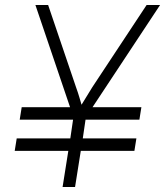

<svg xmlns="http://www.w3.org/2000/svg" viewBox="-20 -750 662 770"><path d="M39 -145 47 -195H262L273 -270H59L67 -320H261L122 -730H173L285 -400Q293 -378 298.5 -359Q304 -340 307 -330Q313 -339 324.5 -358.5Q336 -378 350 -400L568 -730H622L351 -320H547L539 -270H323L312 -195H527L519 -145H304L281 0H231L254 -145Z"/></svg>

Font: JetBrains Mono NL Thin
Style: Italic
Weight: 100
Italic angle: -9°
Monospace: yes
Designer: Philipp Nurullin, Konstantin Bulenkov
Foundry: JetBrains
Version: Version 2.305; ttfautohint (v1.8.4.7-5d5b)